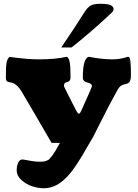

<svg xmlns="http://www.w3.org/2000/svg" viewBox="-20 -837 734 1022"><path d="M306.2 -584.5Q376 -687 429.2 -771.5Q445.8 -797.9 462.6 -807.4Q479.5 -816.9 513.2 -816.9Q552.2 -816.9 568.4 -809.8Q584.5 -802.7 584.5 -787.1Q584.5 -780.3 577.9 -772.9Q571.3 -765.6 554.2 -750.5Q537.1 -735.4 526.9 -725.6Q509.8 -709 454.3 -661.4Q398.9 -613.8 360.8 -584.5ZM475.6 -107.9Q406.2 13.7 376.5 55.2Q319.8 135.3 263.7 155.8Q239.3 165 211.9 165Q183.1 165 151.1 154.5Q119.1 144 94 121.3Q68.8 98.6 68.8 69.8Q68.8 48.3 76.4 30Q84 11.7 100.6 11.7Q162.1 23.4 181.2 23.4Q199.2 23.4 206.5 23.4Q213.9 23.4 225.1 19.5Q236.3 15.6 241 11.5Q245.6 7.3 256.1 -6.3Q266.6 -20 274.7 -33.7Q282.7 -47.4 298.8 -76.2L254.4 -76.7Q144.5 -266.6 94.7 -350.1Q82 -371.1 68.6 -382.6Q55.2 -394 45.4 -396.2Q35.6 -398.4 27.6 -399.9Q19.5 -401.4 15.4 -406.2Q11.2 -411.1 11.2 -423.8Q11.2 -483.4 15.1 -503.9Q19 -524.4 31.2 -534.2Q123.5 -521 186 -521Q274.9 -521 335 -534.7Q346.2 -530.8 350.8 -507.1Q355.5 -483.4 355.5 -425.3Q355.5 -413.1 350.1 -407.2Q344.7 -401.4 337.9 -400.6Q331.1 -399.9 325.7 -394.8Q320.3 -389.6 320.3 -378.4Q320.3 -377.4 326.7 -364.7Q333 -352.1 342 -334Q351.1 -315.9 360.1 -298.1Q369.1 -280.3 376.5 -266.1Q383.8 -252 384.8 -250Q394 -231.9 399.9 -231.9Q405.8 -231.9 413.6 -250Q415 -253.4 432.1 -291.3Q449.2 -329.1 459.2 -352.5Q469.2 -376 469.2 -378.9Q469.2 -386.7 461.7 -391.4Q454.1 -396 445.1 -397.7Q436 -399.4 428.5 -405.8Q420.9 -412.1 420.9 -423.8Q420.9 -527.3 452.6 -534.7Q525.4 -521 577.1 -521Q619.6 -521 659.2 -534.2Q659.7 -534.7 662.1 -534.7Q667.5 -534.7 670.7 -526.6Q673.8 -518.6 675 -501Q676.3 -483.4 676.5 -470.9Q676.8 -458.5 676.8 -435.1Q676.8 -418.5 673.3 -408.7Q669.9 -398.9 664.8 -395.8Q659.7 -392.6 652.3 -390.4Q645 -388.2 637.5 -386.7Q629.9 -385.3 621.6 -378.7Q613.3 -372.1 606.9 -360.8Q585.9 -323.7 564.2 -282.2Q542.5 -240.7 514.9 -185.8Q487.3 -130.9 475.6 -107.9Z"/></svg>

Font: Coustard Black
Style: Regular
Weight: 900
Foundry: vernon adams
Version: Version 1.001;